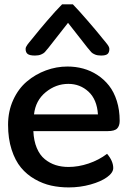

<svg xmlns="http://www.w3.org/2000/svg" viewBox="-20 -837 581 871"><path d="M261.7 -817.4H310.5Q338.4 -788.6 378.4 -742.2Q418.5 -695.8 433.6 -676.8Q439.5 -669.4 447 -660.2Q454.6 -650.9 459 -645.8Q463.4 -640.6 467.8 -634.5Q472.2 -628.4 474.1 -623.8Q476.1 -619.1 476.1 -614.7Q476.1 -599.1 467.8 -592Q459.5 -585 438.5 -585Q422.4 -585 411.1 -589.6Q399.9 -594.2 394.3 -600.1Q388.7 -606 377 -620.6L288.6 -733.4L200.2 -620.6Q188.5 -606 182.9 -600.1Q177.2 -594.2 166 -589.6Q154.8 -585 138.7 -585Q115.2 -585 105.7 -592Q96.2 -599.1 96.2 -614.7Q96.2 -619.1 98.1 -623.8Q100.1 -628.4 104.5 -634.5Q108.9 -640.6 113.3 -645.8Q117.7 -650.9 125.2 -660.2Q132.8 -669.4 138.7 -676.8Q154.8 -697.3 194.1 -743.2Q233.4 -789.1 261.7 -817.4ZM522.9 -288.6Q522.9 -266.1 511.5 -254.2Q500 -242.2 468.3 -242.2H131.3Q133.3 -197.8 147 -165.5Q160.6 -133.3 183.1 -115Q205.6 -96.7 232.4 -88.1Q259.3 -79.6 291 -79.6Q335.4 -79.6 381.8 -95.2Q428.2 -110.8 465.8 -139.2Q493.7 -106.4 493.7 -74.7Q493.7 -53.7 465.8 -33.4Q438 -13.2 390.6 0Q343.3 13.2 292 13.2Q250 13.2 212.2 4.9Q174.3 -3.4 137.9 -24.2Q101.6 -44.9 75.2 -76.7Q48.8 -108.4 32.7 -158.2Q16.6 -208 16.6 -271Q16.6 -332.5 40 -383.8Q63.5 -435.1 102.1 -467.5Q140.6 -500 188.2 -517.6Q235.8 -535.2 286.1 -535.2Q323.2 -535.2 357.4 -525.9Q391.6 -516.6 421.9 -496.8Q452.1 -477.1 474.6 -448.5Q497.1 -419.9 510 -378.9Q522.9 -337.9 522.9 -288.6ZM424.3 -317.9Q419.9 -385.7 381.6 -421.1Q343.3 -456.5 290 -456.5Q233.4 -456.5 187.3 -418.7Q141.1 -380.9 134.3 -317.9Z"/></svg>

Font: Coustard
Style: Regular
Weight: 400
Foundry: vernon adams
Version: Version 1.000